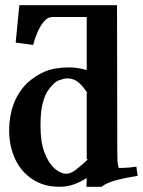

<svg xmlns="http://www.w3.org/2000/svg" viewBox="-20 -703 547 735"><path d="M428 -683 429 -122Q429 -79 432 -71Q435 -60 433 -60Q441 -60 457 -60.5Q473 -61 502 -65L507 -30Q462 -23 424.5 -13Q387 -3 369 12H311L312 -22Q291 -8 265 2Q239 12 208 12Q148 12 104.5 -16.5Q61 -45 38 -94Q15 -143 15 -205Q15 -258 32 -304Q49 -350 83 -384Q114 -413 151.5 -429Q189 -445 247 -445Q274 -445 312 -435V-638H181Q163 -638 148.5 -621Q134 -604 123.5 -579.5Q113 -555 107 -531L40 -540L54 -683ZM312 -92V-348L315 -346Q298 -373 280 -388Q262 -403 237 -403Q226 -403 205.5 -395.5Q185 -388 162 -354Q153 -341 144 -309.5Q135 -278 135 -222Q135 -159 150.5 -118.5Q166 -78 189 -58Q212 -38 234 -38Q250 -38 269.5 -52.5Q289 -67 319 -95Z"/></svg>

Font: Libertinus Serif SemiBold
Style: Regular
Weight: 600
Designer: Philipp H. Poll, Khaled Hosny
Foundry: Caleb Maclennan
Version: Version 7.051;RELEASE